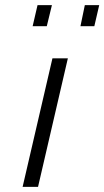

<svg xmlns="http://www.w3.org/2000/svg" viewBox="-20 -727 406 747"><path d="M128 0 244 -500H184L68 0ZM347 -625 366 -707H310L293 -625ZM162 -625 182 -707H126L107 -625Z"/></svg>

Font: RazerF5 Light
Style: Italic
Weight: 300
Foundry: Razer Inc.
Version: Version 2